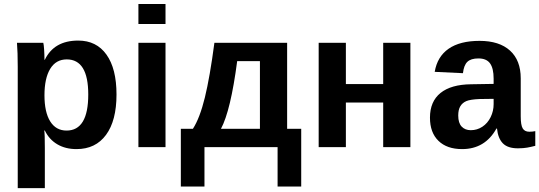

<svg xmlns="http://www.w3.org/2000/svg" viewBox="-20 -745 2730 972"><path d="M569.8 -266.6Q569.8 -134.3 516.8 -62.3Q463.9 9.8 367.2 9.8Q311.5 9.8 270.3 -14.4Q229 -38.6 207 -84H204.1Q207 -69.3 207 4.9V207.5H69.8V-406.7Q69.8 -481.4 65.9 -528.3H199.2Q201.7 -519.5 203.4 -493.7Q205.1 -467.8 205.1 -442.4H207Q253.4 -539.6 376 -539.6Q468.3 -539.6 519 -468.5Q569.8 -397.5 569.8 -266.6ZM426.8 -266.6Q426.8 -444.3 317.9 -444.3Q263.2 -444.3 234.1 -396.5Q205.1 -348.6 205.1 -262.7Q205.1 -177.2 234.1 -130.6Q263.2 -84 316.9 -84Q426.8 -84 426.8 -266.6Z M680.7 -623.5V-724.6H817.9V-623.5ZM680.7 0V-528.3H817.9V0Z M1295.9 -435.5H1180.7Q1147.9 -185.1 1098.6 -92.8H1295.9ZM1015.1 0V199.2H895.5V-92.8H956.5Q991.7 -147.5 1017.1 -251.2Q1042.5 -355 1065.4 -528.3H1433.6V-92.8H1504.9V199.2H1385.3V0Z M1731 -528.3V-319.3H1919.9V-528.3H2057.6V0H1919.9V-226.1H1731V0H1593.3V-528.3Z M2319.3 9.8Q2242.7 9.8 2199.7 -32Q2156.7 -73.7 2156.7 -149.4Q2156.7 -231.4 2210.2 -274.4Q2263.7 -317.4 2365.2 -318.4L2479 -320.3V-347.2Q2479 -398.9 2460.9 -424.1Q2442.9 -449.2 2401.9 -449.2Q2363.8 -449.2 2345.9 -431.9Q2328.1 -414.6 2323.7 -374.5L2180.7 -381.3Q2193.8 -458.5 2251.2 -498.3Q2308.6 -538.1 2407.7 -538.1Q2507.8 -538.1 2562 -488.8Q2616.2 -439.5 2616.2 -348.6V-156.2Q2616.2 -111.8 2626.2 -95Q2636.2 -78.1 2659.7 -78.1Q2675.3 -78.1 2689.9 -81.1V-6.8Q2677.7 -3.9 2668 -1.5Q2658.2 1 2648.4 2.4Q2638.7 3.9 2627.7 4.9Q2616.7 5.9 2602.1 5.9Q2550.3 5.9 2525.6 -19.5Q2501 -44.9 2496.1 -94.2H2493.2Q2435.5 9.8 2319.3 9.8ZM2479 -244.6 2408.7 -243.7Q2360.8 -241.7 2340.8 -233.2Q2320.8 -224.6 2310.3 -207Q2299.8 -189.5 2299.8 -160.2Q2299.8 -122.6 2317.1 -104.2Q2334.5 -85.9 2363.3 -85.9Q2395.5 -85.9 2422.1 -103.5Q2448.7 -121.1 2463.9 -152.1Q2479 -183.1 2479 -217.8Z"/></svg>

Font: Liberation Sans
Style: Bold
Weight: 700
Designer: Steve Matteson
Foundry: Ascender Corporation
Version: Version 2.1.5